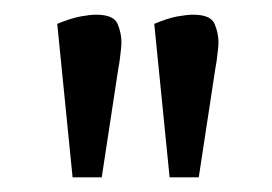

<svg xmlns="http://www.w3.org/2000/svg" viewBox="-20 -738 374 264"><path d="M213.2 -494.2 192.1 -705.2Q211.1 -713.2 224.3 -715.5Q237.4 -717.8 245.4 -717.8Q269.8 -717.8 275.1 -705.1Q280.4 -692.4 280.4 -679.6Q280.4 -676.2 279.7 -669.5Q278.9 -662.9 278.1 -656.2Q277.3 -649.5 276.3 -645.2L253.3 -494.2ZM79.8 -494.2 58.7 -705.2Q77.6 -713 90.8 -715.4Q104 -717.8 112 -717.8Q136.5 -717.8 141.7 -705.1Q147 -692.4 147 -679.6Q147 -676.2 146.3 -669.5Q145.5 -662.9 144.7 -656.2Q143.9 -649.5 142.9 -645.2L119.9 -494.2Z"/></svg>

Font: Faustina Light
Style: Regular
Weight: 300
Designer: Alfonso Garcia
Foundry: http://www.omnibus-type.com
Version: Version 1.200